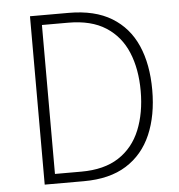

<svg xmlns="http://www.w3.org/2000/svg" viewBox="-52 -777 770 827"><g transform="rotate(-5 333.0 -364.0)"><path d="M108 0V-728H275Q388 -728 461 -683.5Q534 -639 569.5 -558Q605 -477 605 -366Q605 -256 569.5 -173.5Q534 -91 461.5 -45.5Q389 0 277 0ZM156 -42H270Q369 -42 432 -83Q495 -124 525 -197.5Q555 -271 555 -366Q555 -461 525 -533Q495 -605 432 -645.5Q369 -686 270 -686H156Z"/></g></svg>

Font: Noto Sans HK Thin ExtraLight
Style: Regular
Weight: 250
Version: Version 2.004-H2;hotconv 1.0.118;makeotfexe 2.5.65603